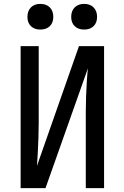

<svg xmlns="http://www.w3.org/2000/svg" viewBox="-20 -967 640 987"><path d="M86 0V-730H179V-334Q179 -297 177.5 -256Q176 -215 174 -177.5Q172 -140 170 -114L386 -730H515V0H421V-394Q421 -430 422.5 -471.5Q424 -513 426.5 -551.5Q429 -590 432 -616L214 0ZM413 -815Q382 -815 364 -832.5Q346 -850 346 -880Q346 -911 364 -929Q382 -947 413 -947Q443 -947 461 -929Q479 -911 479 -880Q479 -850 461 -832.5Q443 -815 413 -815ZM187 -815Q157 -815 139 -832.5Q121 -850 121 -880Q121 -911 139 -929Q157 -947 187 -947Q218 -947 236 -929Q254 -911 254 -880Q254 -850 236 -832.5Q218 -815 187 -815Z"/></svg>

Font: JetBrainsMono NFM Medium
Style: Regular
Weight: 500
Monospace: yes
Designer: Philipp Nurullin, Konstantin Bulenkov
Foundry: JetBrains
Version: Version 2.304; ttfautohint (v1.8.4.7-5d5b);Nerd Fonts 3.3.0